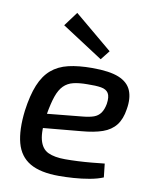

<svg xmlns="http://www.w3.org/2000/svg" viewBox="-84 -801 710 877"><g transform="rotate(10 271.0 -362.0)"><path d="M315 -500Q395 -500 438 -482.5Q481 -465 496 -429.5Q511 -394 502 -342Q495 -295 473 -267Q451 -239 412.5 -225.5Q374 -212 315 -207L75 -185L84 -252L309 -274Q341 -277 360.5 -284Q380 -291 391.5 -307Q403 -323 408 -350Q413 -384 403 -400Q393 -416 368.5 -420Q344 -424 305 -423Q267 -423 240.5 -416.5Q214 -410 196 -392Q178 -374 166.5 -341Q155 -308 146 -255Q134 -177 144.5 -136.5Q155 -96 185 -82Q215 -68 264 -68Q291 -68 323 -69.5Q355 -71 387 -74Q419 -77 446 -80L453 -17Q427 -6 390.5 0.5Q354 7 317 9.5Q280 12 250 12Q163 12 114.5 -16.5Q66 -45 50 -104.5Q34 -164 45 -255Q55 -328 74.5 -375.5Q94 -423 126 -450.5Q158 -478 204.5 -489Q251 -500 315 -500ZM203 -736 379 -589 345 -546 154 -670Z"/></g></svg>

Font: Exo 2 Medium
Style: Italic
Weight: 500
Italic angle: -8°
Designer: Natanael Gama
Foundry: Natanael Gama
Version: Version 2.010